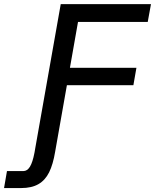

<svg xmlns="http://www.w3.org/2000/svg" viewBox="-125 -752 767 950"><path d="M-90.5 94.5H-9.5Q10 94.5 23.2 72.8Q36.5 51 45.5 4L48 -10V-10.5L175.5 -731.5H622L606 -643.5H261L221 -416.5H550L535 -330.5H206L148 -2Q137.5 61.5 118 100.8Q98.5 140 65 159.2Q31.5 178.5 -20.5 178.5H-105Z"/></svg>

Font: JuliaMono SemiBold
Style: Italic
Weight: 600
Italic angle: -9°
Monospace: yes
Designer: cormullion
Foundry: corm
Version: Version 0.056; ttfautohint (v1.8.4)